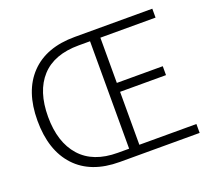

<svg xmlns="http://www.w3.org/2000/svg" viewBox="-122 -891 1172 1053"><g transform="rotate(-20 463.5 -364.5)"><path d="M60 -367Q60 -539 151 -634Q242 -729 409 -729H862V-677H540V-413H808V-361H540V-52H873V0H407Q240 0 150 -96.5Q60 -193 60 -367ZM480 -678H414Q270 -678 196 -597Q122 -516 122 -367Q122 -218 196.5 -134.5Q271 -51 414 -51H480Z"/></g></svg>

Font: Merged Yaku Han JP Light
Style: Regular
Weight: 300
Designer: Ryoko NISHIZUKA 西塚涼子 (kana, bopomofo & ideographs); Paul D. Hunt (Latin, Greek & Cyrillic); Sandoll Communications 산돌커뮤니
Foundry: Adobe
Version: Version 2.004